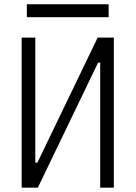

<svg xmlns="http://www.w3.org/2000/svg" viewBox="-20 -867 626 887"><path d="M80.1 0H154.8L433.1 -577.6H442.9V0H505.9V-693.4H431.2L152.8 -115.7H143.1V-693.4H80.1ZM104 -787.6H481.9V-847.2H104Z"/></svg>

Font: Cascadia Mono NF Light
Style: Regular
Weight: 300
Monospace: yes
Designer: Aaron Bell
Foundry: Saja Typeworks
Version: Version 2404.023